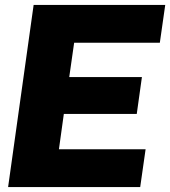

<svg xmlns="http://www.w3.org/2000/svg" viewBox="-20 -762 693 782"><path d="M117 -742H653L631 -588H282L262 -448H558L537 -298H240L220 -154H573L551 0H13Z"/></svg>

Font: Morrison ExtraBold
Style: Regular
Weight: 800
Designer: Pablo Impallari, Rodrigo Fuenzalida (Modified by Dan O. Williams)
Version: Version 0.03;June 6, 2019;FontCreator 11.5.0.2425 64-bit; tt